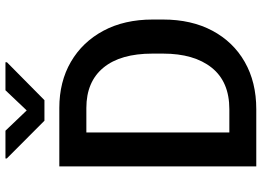

<svg xmlns="http://www.w3.org/2000/svg" viewBox="-146 -799 945 693"><g transform="rotate(-90 326.5 -452.5)"><path d="M278.8 0H72.3V-710.9H283.2Q377.9 -710.9 449.7 -669.2Q521.5 -627.4 562 -551.8Q602.5 -476.1 602.5 -374V-336.4Q602.5 -234.4 562.3 -158.7Q522 -83 449.2 -41.5Q376.5 0 278.8 0ZM283.2 -613.3H194.8V-97.2H278.8Q377.9 -97.2 428.7 -160.9Q479.5 -224.6 479.5 -336.4V-375Q479.5 -490.2 428.7 -551.8Q377.9 -613.3 283.2 -613.3ZM201.2 -905.3 274.4 -828.6 347.2 -905.3H448.2V-899.9L311.5 -764.6H237.3L101.1 -900.4V-905.3Z"/></g></svg>

Font: Vazirmatn RD Medium
Style: Regular
Weight: 500
Designer: Saber Rastikerdar
Foundry: Saber Rastikerdar
Version: Version 33.003